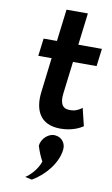

<svg xmlns="http://www.w3.org/2000/svg" viewBox="-107 -721 647 1106"><g transform="rotate(10 217.0 -168.5)"><path d="M310 131C315 93 290 61 256 57C214 49 172 89 168 131C178 165 192 197 204 218C187 269 144 309 122 322C136 325 149 328 162 331C238 287 301 208 310 131ZM404 -24 379 -127C367 -119 349 -105 324 -103C319 -102 313 -102 306 -102C263 -102 248 -133 255 -191L278 -378H416L429 -481H291L314 -668H189L166 -481H88L75 -378H153L128 -171C117 -70 153 13 272 13C342 13 386 -12 404 -24Z"/></g></svg>

Font: Bluebird
Style: NrwObl
Weight: 400
Designer: Jasper
Foundry: Cannot Into Space Fonts
Version: Version 0.98